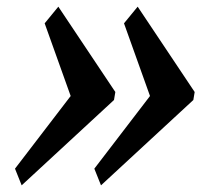

<svg xmlns="http://www.w3.org/2000/svg" viewBox="-20 -550 624 576"><path d="M25 -44 192 -262 114 -480 155 -530 326 -274 322 -250 45 6ZM263 -44 430 -262 352 -480 393 -530 564 -274 560 -250 283 6Z"/></svg>

Font: Taviraj
Style: Bold Italic
Weight: 700
Italic angle: -12°
Designer: Katatrad Team
Foundry: CadsonDemak
Version: Version 1.001